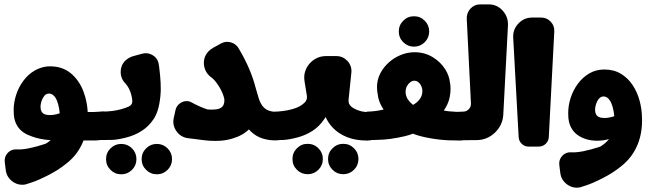

<svg xmlns="http://www.w3.org/2000/svg" viewBox="-20 -647 2989 886"><path d="M503 -117.3C489.9 -127.8 474.2 -133 456 -133C452.3 -133 443.8 -132.4 430.4 -131.1C425 -130.6 419.6 -130.3 414.2 -130.3H384.7C383.4 -153.9 379.7 -176.5 373.7 -198.3C373.7 -198.5 373.7 -198.8 373.7 -199.2C373.7 -199.6 373.7 -199.9 373.6 -200L373.3 -199.8C370.9 -208.5 368.3 -216.5 365.5 -223.9C352.2 -259.1 332.6 -287.4 306.8 -308.8C280.9 -330.2 249.2 -340.9 211.6 -340.9C195.7 -340.9 180.5 -338.3 166.1 -333.2C157.1 -330.2 148.5 -326.4 140.5 -321.8C119.9 -309.8 102.3 -293.9 87.7 -274C73 -254.2 61.9 -232.5 54.4 -209C46.8 -185.6 43 -162.1 43 -138.6C43 -135.8 43.1 -133 43.3 -130.1C43.3 -109.4 47 -91.5 54.2 -76.3C61.5 -61 71.4 -48.6 84 -39.2C93.8 -31.8 104.8 -25.8 117.1 -21.3C120.8 -19.8 124.8 -18.2 129 -16.7C151.7 -8.2 179.8 -2.6 213.5 -0.1C208 4.7 202.2 9 196.1 12.9C195.2 13.5 193.3 14.7 190.4 16.4C131.4 35.7 87.6 44.4 58.9 42.4C41.3 41.2 27 46.4 16 58.1C4.6 70.4 -0.1 84.8 2 101.4L6.5 137.4C9.2 159.5 19.6 177.2 37.6 190.4C55.5 203.6 75.5 208.2 97.4 204.2L126.6 194.8C146 188.5 171.4 177.4 202.7 161.4C234.1 145.4 261.8 127.7 285.7 108.2C304 94 319.9 78 333.3 60.1C333.4 59.9 333.5 59.8 333.6 59.7C338.1 53.5 342.2 47.5 345.8 41.5C353.6 28.7 360.1 15.3 365.5 1.2H417.5C425.2 1.2 432.4 0.6 439 -0.5C442.9 -1.1 447 -1.5 451.3 -1.4C471.6 -1.4 488.6 -7.6 502.2 -19.8C515.8 -32.1 522.5 -47.9 522.5 -67.2C522.5 -90.2 516 -106.9 503 -117.3ZM240.9 -119.8C229.7 -117.2 219.9 -115.9 211.6 -115.9C200.6 -115.9 191.8 -117.3 185.3 -120.2C178.8 -123.1 174.1 -127.4 171.2 -133.1C168.4 -138.9 166.9 -145.9 166.9 -154.3C166.9 -162.1 168.5 -170.8 171.6 -180.5C174.8 -190.2 179.2 -198.4 184.9 -205.2C190.7 -211.9 197.7 -215.3 206.1 -215.3C213.4 -215.3 220.2 -212.6 226.4 -207.1C232.7 -201.6 238.1 -193.7 242.5 -183.2C246.9 -172.8 250.4 -159.8 253.1 -144.5C254 -138.7 254.9 -131.9 255.6 -124.2C250.5 -122.4 245.6 -120.9 240.9 -119.8Z M694.9 -107.5C703.9 -123.6 710.6 -143.5 714.9 -167C719.3 -190.6 721.5 -212.2 721.8 -231.9C722 -251.6 721.2 -272.3 719.2 -294.1C717.3 -315.9 715.7 -330.6 714.5 -338.2C713.3 -345.8 712.2 -351.9 711.4 -356.3C707.5 -372.5 698 -384.9 683 -393.3C668.1 -401.8 652.2 -403.7 635.5 -399.1L596.1 -388.3C585.8 -385.5 576.4 -381.1 567.9 -375.1C549.2 -361.8 538.9 -343.7 537.2 -321C535.5 -298.2 542.6 -278.5 558.5 -261.8C575.6 -243.5 586.2 -218.1 590.3 -185.5C592.1 -171.6 586.7 -161.5 574.2 -155.2C562.5 -150.3 551 -146.3 539.6 -143.1C515.2 -136.3 487.6 -132.6 456.7 -132L438.1 -0.7C464.2 -0.7 484.3 -0.9 498.4 -1.4C516.1 -2.1 538.9 -6.1 566.9 -13.6C590.4 -19.8 612.7 -29.6 633.8 -42.9C655 -56.2 673.4 -74.5 689 -97.7C690 -99.1 691.4 -101.4 693.4 -104.6C693.4 -104.7 693.5 -104.8 693.7 -105.1C693.8 -105.4 694 -105.7 694.4 -106.2C694.7 -106.7 694.9 -107.1 695.1 -107.4ZM469.4 87.2C469.4 106.6 476.2 123.1 489.9 136.8C503.6 150.5 520.1 157.3 539.5 157.3C558.9 157.3 575.4 150.5 589.1 136.8C602.8 123.1 609.6 106.6 609.6 87.2C609.6 67.9 602.8 51.3 589.1 37.6C575.4 24 558.9 17.1 539.5 17.1C520.1 17.1 503.6 24 489.9 37.6C476.2 51.3 469.4 67.9 469.4 87.2ZM633.6 87.2C633.6 106.6 640.5 123.1 654.2 136.8C667.9 150.5 684.4 157.3 703.8 157.3C723.1 157.3 739.6 150.5 753.3 136.8C767 123.1 773.9 106.6 773.9 87.2C773.9 67.9 767 51.3 753.3 37.6C739.6 24 723.1 17.1 703.8 17.1C684.4 17.1 667.9 24 654.2 37.6C640.5 51.3 633.6 67.9 633.6 87.2Z M1313 -112.6C1302 -125 1283.9 -131.1 1258.8 -130.8C1243.2 -130.7 1229.6 -132.9 1218.1 -137.5C1206.5 -142.1 1196.9 -149.9 1189.3 -160.7C1181.6 -171.6 1175.3 -186.5 1170.5 -205.2C1167.9 -215.4 1164.6 -226.6 1160.6 -238.7C1145.6 -298.2 1120 -358.4 1083.8 -419.4C1076.2 -435.1 1064.1 -445.6 1047.5 -450.9C1030.9 -456.2 1015 -454.7 999.7 -446.3L963.6 -426.5C954.3 -421.3 946.1 -414.7 939.2 -406.7C924 -388.7 918.2 -368 921.7 -344.7C925.3 -321.4 936.8 -302.9 956.3 -289.1C966.4 -281.9 977.7 -268.4 990.3 -248.5C1002.9 -228.5 1011.2 -209.1 1015.2 -190C1015.3 -187.5 1015.4 -186.2 1015.4 -186.2C1015.5 -175.2 1013.6 -166.5 1009.8 -159.9C1005.9 -153.4 999.8 -148.6 991.5 -145.7C983.2 -142.7 972 -141.2 957.9 -141.1C952.1 -141 945.6 -141.3 938.3 -141.9C917.5 -148.1 891.8 -159.3 861.2 -175.8C856.9 -178.1 852.8 -179.5 848.8 -180C835.2 -181.8 822.7 -178.7 811.3 -170.8C799.9 -162.8 792.7 -152 789.7 -138.4L781.9 -103C777.1 -81.2 781 -61.1 793.5 -42.6C806.1 -24.2 823.3 -13.2 845.3 -9.6L899.9 -2.8C903.4 -2.5 907.1 -2 911.1 -1.3C913.3 -0.9 915.2 -0.7 916.7 -0.5C936.4 2.2 956.1 3.5 975.9 3.3C1004.5 3.1 1029.9 -0.6 1052.1 -7.6C1055.1 -8.5 1058.5 -9.7 1062.2 -11.1C1070.9 -13.8 1078.9 -17 1086.2 -20.5C1102.6 -28.4 1116.7 -38.2 1128.5 -49.8C1132.4 -45.4 1136.3 -41.3 1140.3 -37.7C1155.3 -24.1 1172.3 -14.2 1191.5 -8.1C1210.5 -2 1230.8 1 1252.2 0.8C1278.3 0.5 1297.8 -5.9 1310.8 -18.6C1323.7 -31.2 1330.1 -47.5 1329.9 -67.3C1329.7 -85 1324.1 -100.1 1313 -112.6Z M1396 -205.5C1398 -193 1394.7 -182.5 1386 -174C1385.3 -173.4 1384.8 -172.9 1384.5 -172.6C1372.9 -161.5 1358.9 -153.2 1342.6 -147.7C1337.6 -145.9 1332.3 -144.3 1326.9 -142.8C1302.5 -136 1274.9 -132.3 1244.1 -131.6L1225.5 -0.3C1251.6 -0.3 1271.7 -0.6 1285.8 -1.1C1303.4 -1.7 1326.2 -5.8 1354.3 -13.2C1377.8 -19.5 1400.1 -29.3 1421.2 -42.6C1442.3 -55.9 1460.7 -74.2 1476.4 -97.4C1478.4 -100.3 1480.4 -103.6 1482.4 -107.1C1490.8 -88.8 1501.9 -72.3 1515.9 -57.5C1532.9 -39.4 1554.6 -25.1 1580.9 -14.4C1607.2 -3.7 1638.7 1.6 1675.2 1.6C1695.6 1.6 1712.6 -4.5 1726.1 -16.8C1739.7 -29 1746.5 -44.8 1746.5 -64.1C1746.5 -87.1 1740 -103.8 1726.9 -114.2C1713.9 -124.7 1698.2 -129.9 1680 -129.9C1664.2 -129.9 1650.2 -132 1637.7 -136.2C1622.1 -141.3 1610 -147.5 1601.2 -154.8C1591.4 -163.1 1587.1 -173.7 1588.5 -186.8L1601.7 -314.8C1602.7 -334.8 1596.3 -352 1582.6 -366.5C1568.8 -380.9 1552 -388.2 1532 -388.2H1484.8C1458.8 -388.2 1436.2 -379.5 1417.1 -362.1C1397.9 -344.8 1387 -323.4 1384.2 -298C1383.4 -290.3 1383.8 -281.4 1385.4 -271.3ZM1329.6 86.8C1329.6 106.1 1336.4 122.7 1350.1 136.4C1363.8 150.1 1380.3 156.9 1399.7 156.9C1419.1 156.9 1435.6 150.1 1449.3 136.4C1463 122.7 1469.8 106.1 1469.8 86.8C1469.8 67.4 1463 50.9 1449.3 37.2C1435.6 23.5 1419.1 16.7 1399.7 16.7C1380.3 16.7 1363.8 23.5 1350.1 37.2C1336.4 50.9 1329.6 67.4 1329.6 86.8ZM1493.8 86.8C1493.8 106.1 1500.7 122.7 1514.4 136.4C1528.1 150.1 1544.6 156.9 1564 156.9C1583.3 156.9 1599.8 150.1 1613.5 136.4C1627.2 122.7 1634.1 106.1 1634.1 86.8C1634.1 67.4 1627.2 50.9 1613.5 37.2C1599.8 23.5 1583.3 16.7 1564 16.7C1544.6 16.7 1528.1 23.5 1514.4 37.2C1500.7 50.9 1493.8 67.4 1493.8 86.8Z M2155.4 -114.4C2142.4 -124.8 2126.7 -130 2108.5 -130C2099 -130 2080.1 -131.2 2051.8 -133.4C2043.2 -134.1 2035.3 -135.4 2028.1 -137.2C2034.9 -147.2 2040.4 -156.8 2044.6 -166.1C2054.3 -187.3 2059.1 -211.4 2059.1 -238.5C2059.1 -248.1 2058.1 -257.6 2056.2 -267C2053.8 -287.8 2046.8 -307.6 2035.2 -326.2C2020.6 -349.7 2000.9 -368.9 1976.1 -383.7C1951.3 -398.6 1923.5 -406 1892.7 -406C1871.9 -406 1851.3 -402 1830.9 -393.9C1810.5 -385.8 1792 -374.5 1775.3 -359.8C1758.6 -345.2 1745.2 -328.2 1735 -308.6C1724.8 -289 1719.7 -267.7 1719.7 -244.8C1719.7 -233.8 1720.8 -223 1722.9 -212.4C1724.1 -201.8 1726.2 -192.1 1729.1 -183.3C1733.9 -168.9 1741 -155 1750.3 -141.7C1726.6 -135.7 1700.7 -132.4 1672.6 -131.8L1654 -0.5C1661.9 -0.5 1668.1 -0.5 1672.4 -0.5C1674.2 -0.5 1675.6 -0.5 1676.7 -0.5C1691.4 -0.6 1703.9 -0.9 1714.3 -1.2C1714.6 -1.2 1715 -1.3 1715.6 -1.3C1716.1 -1.4 1716.6 -1.4 1716.8 -1.4C1717.6 -1.4 1718.3 -1.5 1719.1 -1.5C1740 -1.7 1760.5 -3.2 1780.8 -6C1803.6 -9.1 1825.5 -13.2 1846.5 -18.1C1861 -21.5 1873.9 -25.5 1885.3 -30.1C1896.5 -25.6 1909.1 -21.7 1922.9 -18.1C1948.4 -11.6 1976.7 -6.5 2007.8 -2.9C2032.6 0.1 2064.6 1.5 2103.7 1.5C2124.1 1.5 2141.1 -4.6 2154.6 -16.9C2168.2 -29.2 2175 -44.9 2175 -64.2C2175 -87.2 2168.5 -103.9 2155.4 -114.4ZM1857.9 -249.5C1862.1 -257.3 1867.3 -263.4 1873.5 -267.9C1879.8 -272.3 1886.1 -274.5 1892.3 -274.5C1898.6 -274.5 1904.6 -272.3 1910.3 -267.9C1916.1 -263.4 1920.6 -257.6 1924 -250.3C1927.4 -242.9 1929.1 -235.1 1929.1 -226.8C1929.1 -216.3 1926.6 -206.4 1921.7 -197C1916.7 -187.6 1908.9 -178.9 1898.2 -170.8C1894.6 -168.1 1890.6 -165.5 1886 -162.9C1880.6 -167.3 1876.1 -171.5 1872.4 -175.5C1864.8 -183.6 1859.4 -191.5 1856.3 -199.4C1853.2 -207.2 1851.6 -214.5 1851.6 -221.3C1851.6 -232.3 1853.7 -241.7 1857.9 -249.5ZM1820.3 -501.8C1820.3 -482.5 1827.1 -466 1840.8 -452.3C1854.5 -438.6 1871 -431.7 1890.4 -431.7C1909.8 -431.7 1926.3 -438.6 1940 -452.3C1953.7 -466 1960.5 -482.5 1960.5 -501.8C1960.5 -521.2 1953.7 -537.7 1940 -551.4C1926.3 -565.1 1909.8 -572 1890.4 -572C1871 -572 1854.5 -565.1 1840.8 -551.4C1827.1 -537.7 1820.3 -521.2 1820.3 -501.8Z M2235.8 -626.7H2194.7C2177.3 -626.7 2162.6 -620 2150.6 -606.8C2138.6 -593.5 2133 -577.8 2133.9 -559.5L2153.2 -169.9C2153.7 -159.5 2150.4 -150.6 2143.3 -143.1C2136.1 -135.6 2127.4 -131.9 2117 -131.9L2090.1 -130.9L2082.2 0.6L2161.6 -0.4H2177.5C2210.8 -0.4 2239.5 -11.8 2263.7 -34.7C2287.8 -57.6 2300.8 -85.7 2302.5 -118.9L2324 -529C2325.3 -555.5 2317.3 -578.4 2299.9 -597.7C2282.5 -617 2261.2 -626.7 2235.8 -626.7Z M2466.1 29.5V29.4C2478.5 29.4 2489.1 25.2 2498.1 16.7C2507 8.2 2511.9 -2.3 2512.5 -14.6L2537.8 -502.2C2538.7 -519.6 2533.2 -534.5 2521.2 -547.1C2509.3 -559.7 2494.6 -566 2477.2 -566H2436.1C2410.9 -566 2389.5 -556.8 2372.2 -538.5C2354.8 -520.1 2346.8 -498.3 2348.2 -473.1L2373.4 -14.1C2374.1 -1.9 2378.9 8.5 2387.8 16.9C2396.7 25.3 2407.2 29.5 2419.5 29.5Z M2942.8 -90.7C2942.8 -94.5 2942.7 -98.8 2942.5 -103.7C2942.1 -129.7 2938.6 -155.2 2932 -180.3C2925 -207.2 2914.3 -231.6 2899.9 -253.5C2885.6 -275.5 2867.4 -293.1 2845.5 -306.4C2823.6 -319.7 2798 -326.3 2768.8 -326.3C2743.2 -326.3 2720.1 -320.3 2699.5 -308.3C2678.9 -296.3 2661.3 -280.4 2646.7 -260.6C2632 -240.7 2620.9 -219.1 2613.4 -195.6C2605.8 -172.1 2602 -148.7 2602 -125.2C2602 -122.4 2602.1 -119.6 2602.3 -116.7C2602.3 -96 2606 -78.1 2613.2 -62.9C2620.5 -47.5 2630.4 -35.1 2643 -25.8C2655.5 -16.3 2669.7 -9.3 2685.6 -4.6C2701.5 0.1 2718.1 2.4 2735.3 2.4C2754.3 2.4 2772.6 -0.1 2790.1 -5.2C2780.8 6.9 2769.1 17.4 2755.1 26.3C2753.8 27.1 2751.9 28.3 2749.4 29.8C2690.4 49.1 2646.6 57.8 2617.9 55.8C2600.3 54.6 2586 59.8 2575 71.5C2563.6 83.8 2558.9 98.2 2561 114.8L2565.5 150.8C2568.2 172.9 2578.6 190.6 2596.6 203.8C2614.5 217 2634.5 221.6 2656.4 217.6L2685.5 208.2C2705 201.9 2730.4 190.8 2761.7 174.8C2793.1 158.8 2820.8 141.1 2844.7 121.6C2863 107.4 2878.7 91.5 2891.9 73.9C2892 73.8 2892.1 73.6 2892.3 73.5C2892.4 73.3 2892.5 73.2 2892.6 73.1C2897.1 67 2901.2 60.9 2904.8 54.9C2930.2 13.1 2942.8 -35.4 2942.8 -90.7ZM2730.7 -167.1C2733.8 -176.7 2738.2 -184.9 2744 -191.7C2749.7 -198.5 2756.8 -201.9 2765.1 -201.9C2772.4 -201.9 2779.2 -199.2 2785.5 -193.7C2791.7 -188.2 2797.1 -180.2 2801.5 -169.8C2805.9 -159.3 2809.5 -146.4 2812.1 -131C2813.1 -125.2 2813.9 -118.5 2814.6 -110.8C2809.5 -108.9 2804.6 -107.5 2800 -106.4C2788.7 -103.8 2778.9 -102.5 2770.6 -102.5C2759.6 -102.5 2750.9 -103.9 2744.4 -106.8C2737.8 -109.7 2733.1 -114 2730.3 -119.7C2727.4 -125.5 2726 -132.5 2726 -140.8C2726 -148.7 2727.5 -157.4 2730.7 -167.1Z"/></svg>

Font: Qalbi
Style: Regular
Weight: 400
Version: Version 001.000